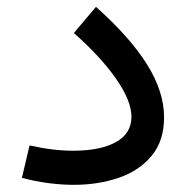

<svg xmlns="http://www.w3.org/2000/svg" viewBox="-20 -528 537 552"><path d="M451.7 -190.9Q451.7 -123 416 -80.1Q380.4 -37.1 321.3 -16.8Q262.2 3.4 191.9 3.4Q157.2 3.4 119.9 -1.5Q82.5 -6.3 43 -16.6L64.9 -109.9Q99.6 -102.1 130.6 -98.4Q161.6 -94.7 189.9 -94.7Q268.6 -94.7 313.2 -119.4Q357.9 -144 357.9 -192.4Q357.9 -237.8 314.2 -300.8Q270.5 -363.8 192.4 -433.1L255.9 -508.3Q353.5 -421.4 402.6 -343Q451.7 -264.6 451.7 -190.9Z"/></svg>

Font: Estedad-FD Medium
Style: Regular
Weight: 500
Designer: Amin Abedi
Version: Version 7.3